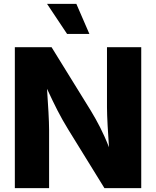

<svg xmlns="http://www.w3.org/2000/svg" viewBox="-20 -971 806 991"><path d="M56.6 0H233.4V-301.3C233.4 -347.2 228.5 -426.3 222.7 -512.7C263.2 -425.8 290 -371.1 333 -301.3L519 0H709V-727.5H532.2V-418C532.2 -367.2 537.6 -283.7 542.5 -210.9C511.7 -290 481.4 -345.2 449.2 -398.9L246.1 -727.5H56.6ZM326.2 -795.9H441.4L374 -951.2H222.7Z"/></svg>

Font: Inter ExtraBold
Style: Regular
Weight: 800
Designer: Rasmus Andersson
Foundry: rsms
Version: Version 4.001;git-9221beed3